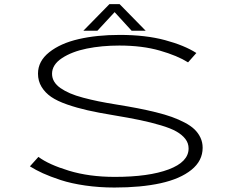

<svg xmlns="http://www.w3.org/2000/svg" viewBox="-20 -870 1090 902"><path d="M664.5 -725.5H598.5L518.5 -813L437.5 -725.5H371.5L494 -850.5H542ZM517.5 11Q446 11 380.2 1.5Q314.5 -8 265 -24.2Q215.5 -40.5 181.5 -56Q147.5 -71.5 120.5 -88.5L160.5 -133Q208.5 -97 303.8 -68Q399 -39 519 -39Q679 -39 772.5 -74.2Q866 -109.5 866 -172.5Q866 -197.5 850.8 -217.2Q835.5 -237 808.8 -252.2Q782 -267.5 735.8 -281.2Q689.5 -295 638 -305.8Q586.5 -316.5 511.5 -329Q441.5 -340.5 391.8 -351.8Q342 -363 295.2 -379.2Q248.5 -395.5 220.2 -415Q192 -434.5 175.2 -462Q158.5 -489.5 158.5 -524Q158.5 -582.5 211.2 -624.5Q264 -666.5 349.2 -686.2Q434.5 -706 542.5 -706Q664 -706 755.2 -681.5Q846.5 -657 902.5 -621L863.5 -577Q813.5 -608.5 731 -632.2Q648.5 -656 540.5 -656Q458 -656 387.8 -641.8Q317.5 -627.5 271 -596.8Q224.5 -566 224.5 -523.5Q224.5 -503.5 234.5 -486.8Q244.5 -470 264.2 -456.2Q284 -442.5 309.5 -431.5Q335 -420.5 370.8 -411Q406.5 -401.5 443.2 -394Q480 -386.5 527 -379Q582.5 -370 625.2 -361.8Q668 -353.5 711.8 -342.8Q755.5 -332 787.5 -320.5Q819.5 -309 848 -294Q876.5 -279 894 -262Q911.5 -245 921.8 -223.2Q932 -201.5 932 -176Q932 -114.5 879.2 -72Q826.5 -29.5 734.5 -9.2Q642.5 11 517.5 11Z"/></svg>

Font: League Mono Extended UltraLight
Style: Regular
Weight: 200
Width: 9
Designer: Tyler Finck
Foundry: The League of Moveable Type / Tyler Finck
Version: Version 2.210